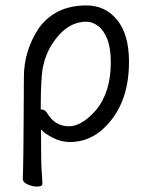

<svg xmlns="http://www.w3.org/2000/svg" viewBox="-20 -506 540 707"><path d="M115 181Q99 181 81.5 173Q64 165 64 153Q64 141 65 115Q66 89 67 -53.5Q68 -196 68 -223Q68 -318 122 -401Q183 -486 298 -486Q368 -486 411.5 -432.5Q455 -379 455 -278Q455 -111 350 -23Q300 17 237 17Q204 17 172 0Q140 -17 131 -30Q131 96 133.5 125Q136 154 136 171Q136 181 115 181ZM234 -41Q281 -41 334 -101Q388 -167 388 -276Q388 -329 375 -362Q362 -395 341 -410.5Q320 -426 298 -426Q225 -426 172 -344Q147 -305 137 -254Q130 -210 130 -103H133Q146 -103 156 -86Q184 -41 234 -41Z"/></svg>

Font: LXGW WenKai Mono TC
Style: Regular
Weight: 400
Designer: LXGW / Fontworks Inc.
Foundry: LXGW / Fontworks Inc.
Version: Version 1.330